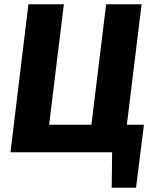

<svg xmlns="http://www.w3.org/2000/svg" viewBox="-20 -713 712 899"><path d="M574 -129H654L617 166H503L505 0H29L113 -693H279L210 -129H408L477 -693H643Z"/></svg>

Font: Qjlgwqiwhsfqbnnlvksmvfsycuq
Style: Regular
Weight: 700
Italic angle: -8°
Designer: Carrois Corporate & Edenspiekermann
Foundry: Carrois Corporate GbR & Edenspiekermann AG
Version: Version 2.001